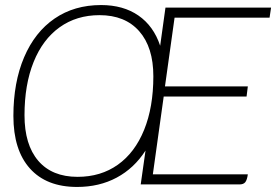

<svg xmlns="http://www.w3.org/2000/svg" viewBox="-20 -730 1108 760"><path d="M671 -660 633 -388H961L956 -348H628L585 -40H961Q958 -18 951 -9Q944 0 928 0H537L556 -134Q511 -64 442 -27Q373 10 285 10Q164 10 98.5 -63Q33 -136 33 -271Q33 -404 75.5 -503.5Q118 -603 196 -656.5Q274 -710 380 -710Q468 -710 528 -668.5Q588 -627 614 -549L635 -700H1053L1047 -660ZM587 -428Q587 -543 531 -606.5Q475 -670 374 -670Q283 -670 216 -622Q149 -574 113 -484.5Q77 -395 77 -274Q77 -157 131.5 -93.5Q186 -30 287 -30Q379 -30 446.5 -78Q514 -126 550.5 -216Q587 -306 587 -428Z"/></svg>

Font: Krub ExtraLight
Style: Italic
Weight: 275
Italic angle: -8°
Designer: Ekaluck Peanpanawate
Foundry: Cadson Demak Co.,Ltd.
Version: Version 1.000; ttfautohint (v1.6)